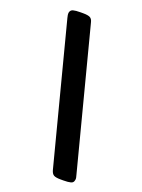

<svg xmlns="http://www.w3.org/2000/svg" viewBox="-148 -769 675 915"><g transform="rotate(20 190.0 -311.5)"><path d="M280 79Q256 79 245.5 73.5Q235 68 230 50L47 -655Q45 -662 44 -669Q43 -676 44 -682Q47 -695 59.5 -698.5Q72 -702 97 -702H110Q134 -702 145 -696.5Q156 -691 160 -673L343 32Q345 39 346.5 46Q348 53 346 59Q344 72 331 75.5Q318 79 294 79Z"/></g></svg>

Font: Asap Semi Condensed Semi Condensed Regular
Style: Bold Italic
Weight: 700
Width: 4
Italic angle: -6°
Designer: Pablo Cosgaya
Foundry: Omnibus-Type
Version: Version 3.001; ttfautohint (v1.8.4.7-5d5b)